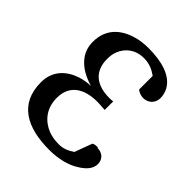

<svg xmlns="http://www.w3.org/2000/svg" viewBox="-195 -808 950 950"><g transform="rotate(45 279.5 -333.0)"><path d="M467 -160C455 -160 442 -160 434 -154L400 -62C376 -47 355 -34 318 -34C291 -34 267 -38 246 -46C191 -68 149 -115 149 -190C149 -280 215 -318 304 -318C324 -318 345 -315 359 -315V-374H351C348 -373 345 -373 342 -373H332C243 -373 189 -416 189 -502C189 -523 192 -542 199 -558C217 -602 256 -634 317 -634C342 -634 364 -627 380 -619C391 -614 400 -606 408 -602V-507C416 -499 435 -491 452 -491C486 -491 513 -516 513 -551C513 -571 508 -589 499 -606C466 -664 388 -685 295 -685C264 -685 235 -681 209 -673C137 -652 79 -603 79 -512C79 -472 92 -443 112 -419C139 -387 178 -365 227 -351C202 -350 178 -346 156 -339C93 -318 39 -272 39 -189C39 -37 150 19 305 19C370 19 426 4 465 -21C493 -38 525 -64 525 -102C525 -135 501 -157 467 -157Z"/></g></svg>

Font: Veleka
Style: Regular
Weight: 400
Designer: Stefan Peev, Context Ltd, 2016; SIL International, 1997-2014.
Foundry: Stefan Peev, Context Ltd, 2016
Version: Version 1.000